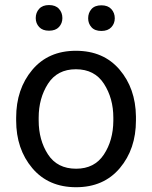

<svg xmlns="http://www.w3.org/2000/svg" viewBox="-20 -742 610 771"><path d="M44.9 -269.5Q44.9 -384.3 109.4 -461.2Q173.8 -538.1 284.7 -538.1Q395.5 -538.1 460 -462.6Q524.4 -387.2 525.9 -274.4V-258.3Q525.9 -143.6 461.2 -66.9Q396.5 9.8 285.6 9.8Q174.3 9.8 109.6 -66.9Q44.9 -143.6 44.9 -258.3ZM135.3 -258.3Q135.3 -179.7 172.6 -122.1Q210 -64.5 285.6 -64.5Q359.4 -64.5 397 -121.3Q434.6 -178.2 435.1 -256.8V-269.5Q435.1 -347.2 397.5 -405.5Q359.9 -463.9 284.7 -463.9Q210 -463.9 172.6 -405.5Q135.3 -347.2 135.3 -269.5ZM123.5 -669.4Q123.5 -691.4 137.2 -706.5Q150.9 -721.7 176.8 -721.7Q203.1 -721.7 216.8 -706.5Q230.5 -691.4 230.5 -669.4Q230.5 -648.4 216.8 -633.5Q203.1 -618.7 176.8 -618.7Q150.9 -618.7 137.2 -633.5Q123.5 -648.4 123.5 -669.4ZM334 -668.5Q334 -690.4 347.4 -705.6Q360.8 -720.7 387.2 -720.7Q413.1 -720.7 427 -705.6Q440.9 -690.4 440.9 -668.5Q440.9 -647.5 427 -632.6Q413.1 -617.7 387.2 -617.7Q360.8 -617.7 347.4 -632.6Q334 -647.5 334 -668.5Z"/></svg>

Font: Roboto21382017
Style: Regular
Weight: 400
Designer: Christian Robertson
Foundry: Google
Version: Version 2.138; 2017